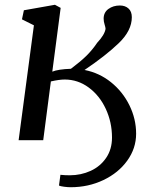

<svg xmlns="http://www.w3.org/2000/svg" viewBox="-20 -587 616 804"><path d="M277 -299Q317 -329 341.5 -353Q366 -377 387 -408Q418 -441 422 -466Q422 -472 418 -484.5Q414 -497 414 -509Q414 -535 434 -549.5Q454 -564 482 -564Q504 -564 518 -551.5Q532 -539 532 -515Q532 -459 477.5 -406.5Q423 -354 334 -294Q396 -282 445 -242.5Q494 -203 522 -146Q550 -89 550 -27Q550 34 513 85.5Q476 137 413 167Q350 197 276 197Q264 197 248.5 195Q233 193 227 190L233 145Q251 147 272 147Q319 147 359.5 128.5Q400 110 424.5 74Q449 38 449 -11Q449 -75 423 -131Q397 -187 351.5 -220.5Q306 -254 251 -254Q228 -254 193 -246L161 0H58L122 -481L72 -506L80 -544L210 -567L234 -554L199 -287Q223 -297 277 -299Z"/></svg>

Font: Koeln Type Serif
Style: Italic
Weight: 400
Italic angle: -8°
Designer: Eben Sorkin
Foundry: Eben Sorkin
Version: Version 2.002